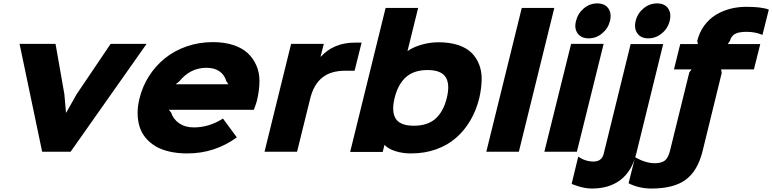

<svg xmlns="http://www.w3.org/2000/svg" viewBox="-20 -886 4509 1121"><path d="M626 -629.9H835.9L392.1 0H226.1L94.2 -629.9H304.2L356 -335L365.2 -229H367.2L426.8 -335Z M1005.9 -394H1313.5L1301.8 -411.1Q1291.5 -448.2 1262 -469.2Q1232.4 -490.2 1184.6 -490.2Q1091.3 -490.2 1026.9 -411.1ZM1482.9 -311Q1476.6 -280.3 1461.9 -245.1H965.8L979.5 -228Q991.2 -190.4 1026.1 -166.3Q1061 -142.1 1111.8 -142.1Q1201.2 -142.1 1281.7 -193.8L1362.8 -84Q1233.9 9.8 1073.7 9.8Q1015.1 9.8 967.5 -1.5Q919.9 -12.7 886 -33.4Q852.1 -54.2 828.6 -83.3Q805.2 -112.3 794.4 -148.2Q783.7 -184.1 783.4 -225.1Q783.2 -266.1 794.4 -311Q811.5 -381.3 849.9 -441.4Q888.2 -501.5 942.9 -545.7Q997.6 -589.8 1069.6 -615Q1141.6 -640.1 1222.7 -640.1Q1289.1 -640.1 1341.1 -623.3Q1393.1 -606.4 1425.3 -576.7Q1457.5 -546.9 1476.1 -505.6Q1494.6 -464.4 1494.9 -415.3Q1495.1 -366.2 1482.9 -311Z M2091.3 -637.2 2050.3 -473.1H1996.6Q1910.6 -473.1 1861.1 -432.6Q1811.5 -392.1 1791.5 -312L1714.4 0H1524.4L1679.7 -629.9H1870.6L1851.6 -555.2H1853.5Q1928.7 -637.2 2052.7 -637.2Z M2588.4 -313Q2608.4 -394 2582 -435.5Q2555.7 -477.1 2476.6 -477.1Q2397 -477.1 2350.3 -435.8Q2303.7 -394.5 2283.7 -313Q2264.6 -233.4 2290.8 -192.6Q2316.9 -151.9 2396.5 -151.9Q2476.1 -151.9 2522.2 -192.6Q2568.4 -233.4 2588.4 -313ZM2778.3 -313Q2760.7 -242.2 2726.8 -183.8Q2692.9 -125.5 2643.6 -82Q2594.2 -38.6 2526.9 -14.4Q2459.5 9.8 2380.4 9.8Q2329.6 9.8 2287.8 -3.7Q2246.1 -17.1 2226.6 -39.1H2224.6L2214.4 1H2024.4L2231.4 -839.8H2421.4L2359.4 -588.9H2361.3Q2392.1 -610.8 2440.9 -625Q2489.7 -639.2 2540.5 -639.2Q2605 -639.2 2653.8 -623.3Q2702.6 -607.4 2732.2 -578.6Q2761.7 -549.8 2777.6 -509Q2793.5 -468.3 2792.2 -418.9Q2791 -369.6 2778.3 -313Z M3216.3 -839.8 3009.3 0H2819.3L3026.4 -839.8Z M3504.4 -629.9 3348.1 0H3158.2L3314.5 -629.9ZM3417.5 -662.1Q3373 -662.1 3352.3 -691.4Q3331.5 -720.7 3343.3 -764.2Q3354 -808.1 3388.7 -837.2Q3423.3 -866.2 3467.3 -866.2Q3511.2 -866.2 3531.7 -837.2Q3552.2 -808.1 3541.5 -764.2Q3530.8 -720.2 3495.8 -691.2Q3460.9 -662.1 3417.5 -662.1Z M3852.1 -628.9 3694.3 13.2Q3669.4 112.8 3603.5 163.8Q3537.6 214.8 3436 214.8Q3414.1 214.8 3390.9 210.2Q3367.7 205.6 3355.5 201.4Q3343.3 197.3 3317.4 188L3356 28.8Q3397.9 57.1 3445.3 57.1Q3492.7 57.1 3504.4 13.2L3662.1 -628.9ZM3765.1 -662.1Q3721.7 -662.1 3701.2 -691.4Q3680.7 -720.7 3691.4 -764.2Q3702.1 -808.1 3737.3 -837.2Q3772.5 -866.2 3816.4 -866.2Q3860.4 -866.2 3880.6 -837.2Q3900.9 -808.1 3890.1 -764.2Q3879.4 -720.2 3844.2 -691.2Q3809.1 -662.1 3765.1 -662.1Z M4193.8 -460 4081.1 0Q4052.2 113.3 3982.4 164.1Q3912.6 214.8 3783.7 214.8Q3711.4 214.8 3649.9 184.1L3688 32.2Q3750 66.9 3802.7 66.9Q3841.8 66.9 3861.6 51.5Q3881.3 36.1 3891.6 -4.9L4003.9 -460.9V-461.9L4017.6 -481H3915L3951.7 -628.9H4054.7L4050.8 -647Q4063.5 -697.8 4091.8 -736.6Q4120.1 -775.4 4158.9 -799.1Q4197.8 -822.8 4242.9 -834.5Q4288.1 -846.2 4337.9 -846.2Q4425.8 -846.2 4468.8 -830.1L4431.6 -682.1Q4390.6 -700.2 4338.9 -700.2Q4292.5 -700.2 4270.5 -687.3Q4248.5 -674.3 4241.7 -647L4229 -628.9H4418.9L4381.8 -481H4189.9L4193.8 -460.9Z"/></svg>

Font: Sinkin Sans 800 Black Italic
Style: Regular
Weight: 900
Italic angle: -112°
Designer: Keith Bates
Foundry: K-Type
Version: Sinkin Sans (version 1.0)  by Keith Bates   •   © 2014   www